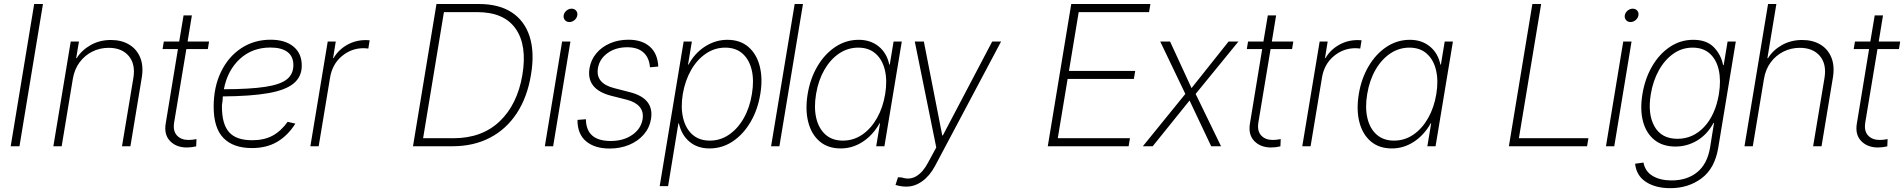

<svg xmlns="http://www.w3.org/2000/svg" viewBox="-20 -748 9739 982"><path d="M199.7 -727.5 79.6 0H34.7L154.8 -727.5Z M352.5 -344.7 295.4 0H252.9L341.8 -535.6H383.8L369.6 -450.2H372.1Q397.5 -491.2 443.4 -517.3Q489.3 -543.5 547.4 -543.5Q601.1 -543.5 640.1 -520.3Q679.2 -497.1 697 -453.9Q714.8 -410.6 705.1 -351.1L647 0H604L662.1 -349.1Q673.8 -419.4 638.7 -461.4Q603.5 -503.4 535.6 -503.4Q490.7 -503.4 452.1 -484.1Q413.6 -464.8 387.2 -429.4Q360.8 -394 352.5 -344.7Z M1049.3 -535.6 1043 -497.1H933.1L870.6 -121.1Q863.8 -78.1 885 -55.2Q906.2 -32.2 944.3 -32.2Q962.9 -32.2 984.9 -36.6L983.4 0.5Q959.5 6.3 935.5 6.3Q881.3 6.3 849.6 -26.9Q817.9 -60.1 827.6 -116.7L890.1 -497.1H811.5L817.9 -535.6H896.5L918.9 -669.4H961.4L939.5 -535.6Z M1268.6 9.3Q1173.3 9.3 1123 -42Q1072.8 -93.3 1072.8 -202.1Q1072.8 -303.2 1110.4 -380.6Q1147.9 -458 1213.9 -501.5Q1279.8 -544.9 1364.3 -544.9Q1438 -544.9 1480.7 -510Q1523.4 -475.1 1523.4 -412.6Q1523.4 -356 1482.2 -321.5Q1440.9 -287.1 1351.8 -271.5Q1262.7 -255.9 1119.6 -254.9Q1118.7 -243.2 1118.2 -231Q1115.7 -215.8 1115.2 -211.4Q1114.7 -207 1115.2 -204.1Q1115.2 -202.6 1115.2 -201.2Q1115.2 -113.3 1151.6 -72Q1188 -30.8 1270 -30.8Q1330.6 -30.8 1373.5 -53.7Q1416.5 -76.7 1451.2 -125L1490.7 -115.7Q1451.7 -54.2 1397.5 -22.5Q1343.3 9.3 1268.6 9.3ZM1125 -291.5Q1259.8 -292 1337.4 -304Q1415 -315.9 1447.8 -342.8Q1480.5 -369.6 1480.5 -415Q1480.5 -459.5 1450.2 -482.2Q1419.9 -504.9 1362.8 -504.9Q1270.5 -504.9 1207 -446.8Q1143.6 -388.7 1125 -291.5Z M1567.4 0 1656.2 -535.6H1697.3L1683.6 -450.7H1686Q1710.4 -492.7 1754.2 -517.8Q1797.9 -543 1851.1 -543Q1857.9 -543 1861.8 -542.5Q1865.7 -542 1870.6 -542L1863.8 -499.5Q1859.9 -500 1854 -500.7Q1848.1 -501.5 1839.4 -501.5Q1776.9 -501.5 1728 -460.4Q1679.2 -419.4 1668 -350.1L1609.9 0Z M2293.9 0H2092.3L2212.4 -727.5H2429.7Q2532.2 -727.5 2597.9 -684.3Q2663.6 -641.1 2689.2 -560.1Q2714.8 -479 2695.8 -365.7Q2676.8 -250.5 2623 -168.7Q2569.3 -86.9 2485.8 -43.5Q2402.3 0 2293.9 0ZM2144 -41H2298.8Q2444.8 -41 2535.6 -127.4Q2626.5 -213.9 2651.9 -365.7Q2676.8 -516.1 2617.4 -601.1Q2558.1 -686 2420.9 -686H2250.5Z M2766.6 0 2855 -535.6H2897.5L2809.1 0ZM2892.1 -635.3Q2877.9 -635.3 2869.4 -645.3Q2860.8 -655.3 2862.8 -669.4Q2865.2 -683.6 2877.2 -693.6Q2889.2 -703.6 2903.3 -703.6Q2918 -703.6 2926.5 -693.6Q2935.1 -683.6 2932.6 -669.4Q2930.2 -655.3 2918.5 -645.3Q2906.7 -635.3 2892.1 -635.3Z M3346.7 -407.7 3304.2 -403.8Q3300.8 -452.6 3271.2 -479.5Q3241.7 -506.3 3188 -506.3Q3128.4 -506.3 3087.2 -476.3Q3045.9 -446.3 3038.1 -398.9Q3025.4 -321.8 3120.6 -297.4L3202.1 -276.4Q3327.1 -244.6 3309.6 -138.7Q3301.8 -93.3 3272 -59.3Q3242.2 -25.4 3197 -6.8Q3151.9 11.7 3097.7 11.7Q3021.5 11.7 2977.3 -25.6Q2933.1 -63 2933.6 -134.8L2976.6 -138.2Q2978 -26.9 3103.5 -26.9Q3168.5 -26.9 3213.4 -57.9Q3258.3 -88.9 3266.6 -138.2Q3272.5 -176.3 3251.7 -201.2Q3231 -226.1 3186.5 -237.8L3105.5 -258.3Q2977.5 -291.5 2995.1 -398.9Q3002.4 -442.4 3030 -475.3Q3057.6 -508.3 3100.3 -526.6Q3143.1 -544.9 3194.3 -544.9Q3263.2 -544.9 3303.5 -509.5Q3343.8 -474.1 3346.7 -407.7Z M3354 204.1 3476.6 -535.6H3518.6L3499 -417.5H3501.5Q3533.7 -477.1 3586.9 -510.7Q3640.1 -544.4 3700.2 -544.4Q3765.1 -544.4 3807.4 -508.3Q3849.6 -472.2 3865.7 -409.4Q3881.8 -346.7 3868.7 -267.1Q3855.5 -186.5 3818.6 -123.8Q3781.7 -61 3727.8 -24.9Q3673.8 11.2 3608.4 11.2Q3547.9 11.2 3506.8 -22.9Q3465.8 -57.1 3452.1 -117.2H3449.7L3397 204.1ZM3610.8 -28.8Q3664.1 -28.8 3708.5 -59.1Q3752.9 -89.4 3783.7 -143.1Q3814.5 -196.8 3825.7 -267.1Q3837.4 -337.4 3824.5 -390.9Q3811.5 -444.3 3777.1 -474.4Q3742.7 -504.4 3689.5 -504.4Q3635.3 -504.4 3590.1 -473.6Q3544.9 -442.9 3514.4 -389.2Q3483.9 -335.4 3472.2 -267.1Q3460.9 -198.2 3473.9 -144.3Q3486.8 -90.3 3521.5 -59.6Q3556.2 -28.8 3610.8 -28.8Z M4086.9 -727.5 3966.3 0H3923.8L4044.4 -727.5Z M4280.3 11.2Q4214.4 11.2 4172.1 -24.9Q4129.9 -61 4113.8 -123.8Q4097.7 -186.5 4110.8 -267.1Q4124 -346.7 4161.1 -409.4Q4198.2 -472.2 4252.7 -508.3Q4307.1 -544.4 4372.1 -544.4Q4432.1 -544.4 4473.9 -510.7Q4515.6 -477.1 4528.3 -417.5H4530.8L4550.3 -535.6H4592.3L4503.4 0H4461.4L4481 -117.2H4478.5Q4444.8 -57.1 4392.6 -22.9Q4340.3 11.2 4280.3 11.2ZM4291 -28.8Q4345.7 -28.8 4390.4 -59.6Q4435.1 -90.3 4465.6 -144.3Q4496.1 -198.2 4507.3 -267.1Q4518.6 -335.4 4505.9 -389.2Q4493.2 -442.9 4458.5 -473.6Q4423.8 -504.4 4369.6 -504.4Q4316.4 -504.4 4271.7 -474.4Q4227.1 -444.3 4196.3 -390.9Q4165.5 -337.4 4153.8 -267.1Q4142.1 -196.8 4155 -143.1Q4168 -89.4 4202.6 -59.1Q4237.3 -28.8 4291 -28.8Z M4615.7 206.5Q4587.9 206.5 4560.1 197.8L4572.8 158.7L4592.3 159.7Q4632.8 173.3 4666.7 153.1Q4700.7 132.8 4726.1 84.5L4768.6 6.3L4658.7 -535.6H4705.1L4799.3 -55.2H4802.2L5054.7 -535.6H5100.1L4762.2 101.1Q4734.9 151.9 4696.5 179.2Q4658.2 206.5 4615.7 206.5Z M5338.9 0 5459 -727.5H5863.8L5856.9 -686H5497.1L5447.3 -385.3H5786.1L5779.3 -344.2H5440.4L5390.1 -41H5759.3L5752.4 0Z M5964.4 -535.6 6074.2 -297.4 6263.7 -535.6H6314L6095.2 -267.6L6225.1 0H6174.8L6064 -233.9L5875.5 0H5825.2L6042.5 -267.6L5914.1 -535.6Z M6594.7 -535.6 6588.4 -497.1H6478.5L6416 -121.1Q6409.2 -78.1 6430.4 -55.2Q6451.7 -32.2 6489.7 -32.2Q6508.3 -32.2 6530.3 -36.6L6528.8 0.5Q6504.9 6.3 6481 6.3Q6426.8 6.3 6395 -26.9Q6363.3 -60.1 6373 -116.7L6435.5 -497.1H6356.9L6363.3 -535.6H6441.9L6464.4 -669.4H6506.8L6484.9 -535.6Z M6640.6 0 6729.5 -535.6H6770.5L6756.8 -450.7H6759.3Q6783.7 -492.7 6827.4 -517.8Q6871.1 -543 6924.3 -543Q6931.2 -543 6935.1 -542.5Q6939 -542 6943.8 -542L6937 -499.5Q6933.1 -500 6927.2 -500.7Q6921.4 -501.5 6912.6 -501.5Q6850.1 -501.5 6801.3 -460.4Q6752.4 -419.4 6741.2 -350.1L6683.1 0Z M7099.1 11.2Q7033.2 11.2 6991 -24.9Q6948.7 -61 6932.6 -123.8Q6916.5 -186.5 6929.7 -267.1Q6942.9 -346.7 6980 -409.4Q7017.1 -472.2 7071.5 -508.3Q7126 -544.4 7190.9 -544.4Q7251 -544.4 7292.7 -510.7Q7334.5 -477.1 7347.2 -417.5H7349.6L7369.1 -535.6H7411.1L7322.3 0H7280.3L7299.8 -117.2H7297.4Q7263.7 -57.1 7211.4 -22.9Q7159.2 11.2 7099.1 11.2ZM7109.9 -28.8Q7164.6 -28.8 7209.2 -59.6Q7253.9 -90.3 7284.4 -144.3Q7314.9 -198.2 7326.2 -267.1Q7337.4 -335.4 7324.7 -389.2Q7312 -442.9 7277.3 -473.6Q7242.7 -504.4 7188.5 -504.4Q7135.3 -504.4 7090.6 -474.4Q7045.9 -444.3 7015.1 -390.9Q6984.4 -337.4 6972.7 -267.1Q6960.9 -196.8 6973.9 -143.1Q6986.8 -89.4 7021.5 -59.1Q7056.2 -28.8 7109.9 -28.8Z M7697.3 0 7817.4 -727.5H7862.3L7748.5 -41H8104L8097.2 0Z M8193.8 0 8282.2 -535.6H8324.7L8236.3 0ZM8319.3 -635.3Q8305.2 -635.3 8296.6 -645.3Q8288.1 -655.3 8290 -669.4Q8292.5 -683.6 8304.4 -693.6Q8316.4 -703.6 8330.6 -703.6Q8345.2 -703.6 8353.8 -693.6Q8362.3 -683.6 8359.9 -669.4Q8357.4 -655.3 8345.7 -645.3Q8334 -635.3 8319.3 -635.3Z M8522.9 214.4Q8447.8 214.4 8398.7 182.6Q8349.6 150.9 8342.8 89.4L8385.7 83.5Q8394.5 129.4 8433.1 152.1Q8471.7 174.8 8529.3 174.8Q8608.9 174.8 8660.4 132.8Q8711.9 90.8 8726.1 7.8L8746.6 -119.6H8744.1Q8711.9 -60.1 8660.4 -29.3Q8608.9 1.5 8549.3 1.5Q8483.9 1.5 8441.7 -32.5Q8399.4 -66.4 8383.3 -127Q8367.2 -187.5 8380.4 -267.1Q8393.6 -346.7 8430.2 -409.4Q8466.8 -472.2 8521 -508.3Q8575.2 -544.4 8640.1 -544.4Q8708.5 -544.4 8745.4 -506.6Q8782.2 -468.8 8793 -415H8795.9L8815.9 -535.6H8857.9L8768.1 7.8Q8750.5 113.3 8683.1 163.8Q8615.7 214.4 8522.9 214.4ZM8559.6 -38.1Q8639.2 -38.1 8696.3 -99.1Q8753.4 -160.2 8771.5 -267.1Q8782.7 -336.4 8770.8 -389.9Q8758.8 -443.4 8724.9 -473.9Q8690.9 -504.4 8637.2 -504.4Q8582.5 -504.4 8538.3 -473.1Q8494.1 -441.9 8464.4 -388.4Q8434.6 -335 8423.3 -267.1Q8406.2 -165 8441.9 -101.6Q8477.5 -38.1 8559.6 -38.1Z M9002 -344.7 8944.8 0H8902.3L9022.9 -727.5H9065.4L9019.5 -450.2H9022.5Q9047.4 -491.2 9093.5 -517.3Q9139.6 -543.5 9197.3 -543.5Q9251.5 -543.5 9290.3 -520.3Q9329.1 -497.1 9346.7 -453.9Q9364.3 -410.6 9354.5 -351.1L9296.4 0H9253.4L9311.5 -349.1Q9323.2 -419.4 9288.1 -461.4Q9252.9 -503.4 9185.1 -503.4Q9140.6 -503.4 9101.8 -484.1Q9063 -464.8 9036.6 -429.4Q9010.3 -394 9002 -344.7Z M9698.7 -535.6 9692.4 -497.1H9582.5L9520 -121.1Q9513.2 -78.1 9534.4 -55.2Q9555.7 -32.2 9593.8 -32.2Q9612.3 -32.2 9634.3 -36.6L9632.8 0.5Q9608.9 6.3 9585 6.3Q9530.8 6.3 9499 -26.9Q9467.3 -60.1 9477.1 -116.7L9539.6 -497.1H9460.9L9467.3 -535.6H9545.9L9568.4 -669.4H9610.8L9588.9 -535.6Z"/></svg>

Font: Inter Display Extra Light
Style: Italic
Weight: 200
Italic angle: -9.39999°
Designer: Rasmus Andersson
Foundry: rsms
Version: Version 4.000;git-4fc901f